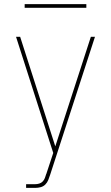

<svg xmlns="http://www.w3.org/2000/svg" viewBox="-20 -699 540 934"><path d="M107 215V197H151Q161 197 171 194Q181 191 188 183.5Q195 176 198.5 166.5Q202 157 205 147L206 146V145L239 45L58 -520H78L249 13L422 -520H442L224 151Q220 163 215 176Q210 189 200.5 198.5Q191 208 178 211.5Q165 215 151 215ZM100 -661V-679H400V-661Z"/></svg>

Font: Iosevka SS18 Thin
Style: Regular
Weight: 100
Monospace: yes
Designer: Belleve Invis
Foundry: Belleve Invis
Version: Version 25.1.1; ttfautohint (v1.8.4)